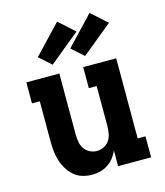

<svg xmlns="http://www.w3.org/2000/svg" viewBox="-117 -876 834 972"><g transform="rotate(-15 300.0 -389.5)"><path d="M246 8Q220 8 195 0.5Q170 -7 151 -23.5Q132 -40 118.5 -62.5Q105 -85 97.5 -109.5Q90 -134 87.5 -159Q85 -184 85 -210V-420H44V-530H217V-210Q217 -191 220.5 -171.5Q224 -152 234.5 -136Q245 -120 263 -111Q281 -102 300 -102Q319 -102 337 -111Q355 -120 365.5 -136Q376 -152 379.5 -171.5Q383 -191 383 -210V-420H342V-530H515V-110H556V0H383V-82Q374 -62 360.5 -44.5Q347 -27 328.5 -15Q310 -3 288.5 2.5Q267 8 246 8ZM366 -582 303 -638 444 -787 526 -713ZM196 -582 133 -638 274 -787 356 -713Z"/></g></svg>

Font: Iosevka Curly Slab XBdEx
Style: Regular
Weight: 800
Width: 7
Monospace: yes
Designer: Belleve Invis
Foundry: Belleve Invis
Version: Version 11.0.0; ttfautohint (v1.8.3)